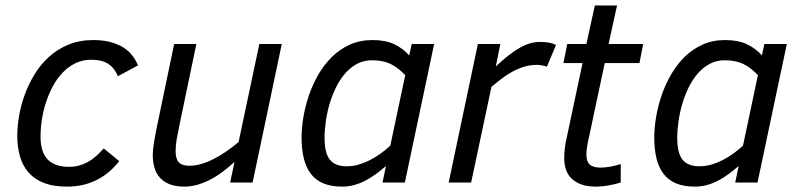

<svg xmlns="http://www.w3.org/2000/svg" viewBox="-20 -675 2957 710"><path d="M420.9 -79.1Q404.8 -58.6 385.3 -41.5Q365.7 -24.4 341.8 -11.7Q317.9 1 289.6 8.1Q261.2 15.1 227.1 15.1Q178.2 15.1 143.6 2Q108.9 -11.2 86.7 -35.9Q64.5 -60.5 54.2 -95.5Q43.9 -130.4 43.9 -173.8Q43.9 -207 50.5 -246.1Q57.1 -285.2 71.3 -324.2Q85.4 -363.3 107.7 -399.9Q129.9 -436.5 161.1 -464.8Q192.4 -493.2 233.2 -510Q273.9 -526.9 325.2 -526.9Q386.2 -526.9 428.7 -503.7Q471.2 -480.5 490.2 -433.1L416 -393.1Q403.8 -423.3 380.4 -438.7Q356.9 -454.1 316.9 -454.1Q285.2 -454.1 258.8 -441.2Q232.4 -428.2 211.7 -406.5Q190.9 -384.8 175.5 -356.2Q160.2 -327.6 149.9 -296.1Q139.6 -264.6 134.8 -231.9Q129.9 -199.2 129.9 -169.9Q129.9 -145 135.3 -124.3Q140.6 -103.5 153.1 -88.9Q165.5 -74.2 185.5 -66.2Q205.6 -58.1 234.9 -58.1Q254.9 -58.1 272 -62.7Q289.1 -67.4 304.7 -75.9Q320.3 -84.5 334.7 -97.2Q349.1 -109.9 363.8 -126Z M706.1 -512.2 643.1 -210Q637.2 -182.1 633.3 -159.4Q629.4 -136.7 629.4 -116.2Q629.4 -86.9 641.6 -74.5Q653.8 -62 680.2 -62Q719.2 -62 766.4 -85.2Q813.5 -108.4 862.3 -149.9L939 -512.2H1022L914.1 0H831.1L847.2 -76.2Q825.2 -56.2 802.7 -39.3Q780.3 -22.5 756.8 -10.5Q733.4 1.5 709.7 8.3Q686 15.1 662.1 15.1Q629.4 15.1 607.2 6.3Q585 -2.4 571 -18.3Q557.1 -34.2 551 -55.7Q544.9 -77.1 544.9 -102.1Q544.9 -120.1 549.3 -147.5Q553.7 -174.8 561 -210L624 -512.2Z M1095.2 -167Q1095.2 -201.2 1101.8 -241Q1108.4 -280.8 1121.8 -320.8Q1135.3 -360.8 1156.5 -397.9Q1177.7 -435.1 1206.8 -463.9Q1235.8 -492.7 1273.4 -509.8Q1311 -526.9 1357.4 -526.9Q1404.3 -526.9 1436.8 -512Q1469.2 -497.1 1493.2 -470.2L1502.4 -512.2H1585.4L1477.1 0H1394.5L1407.2 -61Q1389.2 -45.4 1370.6 -31.7Q1352.1 -18.1 1332.3 -7.6Q1312.5 2.9 1290.8 9Q1269 15.1 1245.1 15.1Q1204.6 15.1 1176 3.2Q1147.5 -8.8 1129.6 -32Q1111.8 -55.2 1103.5 -89.1Q1095.2 -123 1095.2 -167ZM1478.5 -397Q1454.1 -423.3 1425.8 -437.7Q1397.5 -452.1 1355.5 -452.1Q1325.2 -452.1 1300.5 -439Q1275.9 -425.8 1256.3 -403.3Q1236.8 -380.9 1222.4 -351.6Q1208 -322.3 1198.7 -290.5Q1189.5 -258.8 1184.8 -226.3Q1180.2 -193.8 1180.2 -165Q1180.2 -108.4 1200 -84.2Q1219.7 -60.1 1262.2 -60.1Q1284.2 -60.1 1305.7 -66.2Q1327.1 -72.3 1347.7 -82.8Q1368.2 -93.3 1387.2 -106.9Q1406.2 -120.6 1423.3 -136.2Z M2002.4 -428.2Q1996.1 -431.2 1985.6 -433.1Q1975.1 -435.1 1965.3 -435.1Q1939.9 -435.1 1917.2 -428Q1894.5 -420.9 1873.8 -409.4Q1853 -397.9 1834.2 -383.5Q1815.4 -369.1 1797.4 -354L1722.2 0H1639.2L1747.1 -512.2H1830.1L1813.5 -429.2Q1838.4 -452.6 1860.1 -469.7Q1881.8 -486.8 1901.6 -498Q1921.4 -509.3 1939.9 -514.6Q1958.5 -520 1977.5 -520Q2015.1 -520 2036.1 -508.8Z M2275.4 0Q2252.9 6.8 2229 11Q2205.1 15.1 2184.6 15.1Q2152.8 15.1 2130.6 7.3Q2108.4 -0.5 2094 -14.4Q2079.6 -28.3 2073 -47.6Q2066.4 -66.9 2066.4 -89.8Q2066.4 -106.4 2068.6 -126.5Q2070.8 -146.5 2075.7 -166L2134.3 -441.9H2063.5L2077.6 -512.2H2148.4L2179.7 -654.8H2261.7L2230.5 -512.2H2358.4L2344.7 -441.9H2216.3L2158.7 -170.9Q2153.8 -150.4 2151.1 -133.5Q2148.4 -116.7 2148.4 -104Q2148.4 -78.1 2160.6 -66.7Q2172.9 -55.2 2200.7 -55.2Q2209.5 -55.2 2219.2 -56.2Q2229 -57.1 2239 -59.1Q2249 -61 2258.5 -63.5Q2268.1 -65.9 2275.4 -68.8Z M2399.4 -167Q2399.4 -201.2 2406 -241Q2412.6 -280.8 2426 -320.8Q2439.5 -360.8 2460.7 -397.9Q2481.9 -435.1 2511 -463.9Q2540 -492.7 2577.6 -509.8Q2615.2 -526.9 2661.6 -526.9Q2708.5 -526.9 2741 -512Q2773.4 -497.1 2797.4 -470.2L2806.6 -512.2H2889.6L2781.2 0H2698.7L2711.4 -61Q2693.4 -45.4 2674.8 -31.7Q2656.2 -18.1 2636.5 -7.6Q2616.7 2.9 2595 9Q2573.2 15.1 2549.3 15.1Q2508.8 15.1 2480.2 3.2Q2451.7 -8.8 2433.8 -32Q2416 -55.2 2407.7 -89.1Q2399.4 -123 2399.4 -167ZM2782.7 -397Q2758.3 -423.3 2730 -437.7Q2701.7 -452.1 2659.7 -452.1Q2629.4 -452.1 2604.7 -439Q2580.1 -425.8 2560.5 -403.3Q2541 -380.9 2526.6 -351.6Q2512.2 -322.3 2502.9 -290.5Q2493.7 -258.8 2489 -226.3Q2484.4 -193.8 2484.4 -165Q2484.4 -108.4 2504.2 -84.2Q2523.9 -60.1 2566.4 -60.1Q2588.4 -60.1 2609.9 -66.2Q2631.3 -72.3 2651.9 -82.8Q2672.4 -93.3 2691.4 -106.9Q2710.4 -120.6 2727.5 -136.2Z"/></svg>

Font: Clear Sans
Style: Italic
Weight: 400
Italic angle: -12°
Foundry: Intel Corporation
Version: Version 1.00